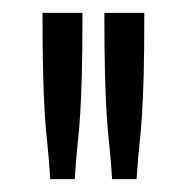

<svg xmlns="http://www.w3.org/2000/svg" viewBox="-20 -685 290 298"><path d="M46 -665H108Q108 -605 107 -569Q106 -533 104.5 -508.5Q103 -484 100.5 -461.5Q98 -439 96 -407H58Q56 -439 53.5 -461.5Q51 -484 49.5 -508Q48 -532 47 -568.5Q46 -605 46 -665ZM142 -665H204Q204 -605 203 -569Q202 -533 200.5 -508.5Q199 -484 196.5 -461.5Q194 -439 192 -407H154Q152 -439 149.5 -461.5Q147 -484 145.5 -508Q144 -532 143 -568.5Q142 -605 142 -665Z"/></svg>

Font: Inconsolata UltraCondensed SemiBold
Style: Regular
Weight: 600
Width: 1
Monospace: yes
Designer: Raph Levien, Cyreal, Brenton Simpson
Foundry: Raph Levien, Cyreal, Google
Version: Version 3.001; ttfautohint (v1.8.2.53-6de2)